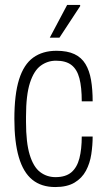

<svg xmlns="http://www.w3.org/2000/svg" viewBox="-20 -743 432 775"><path d="M203 12Q147 12 110.5 -17.5Q74 -47 56 -108.5Q38 -170 38 -263Q38 -362 57 -422.5Q76 -483 114 -510.5Q152 -538 208 -538Q252 -538 280.5 -524.5Q309 -511 325 -484.5Q341 -458 347.5 -420Q354 -382 354 -334H310Q310 -391 300.5 -427Q291 -463 268.5 -480.5Q246 -498 206 -498Q172 -498 144.5 -478Q117 -458 101 -409Q85 -360 85 -272V-251Q85 -167 100 -118Q115 -69 142 -48.5Q169 -28 204 -28Q245 -28 268 -47.5Q291 -67 300.5 -104Q310 -141 310 -192H354Q354 -157 348.5 -120.5Q343 -84 327 -54Q311 -24 281 -6Q251 12 203 12ZM181 -591 251 -723H303L304 -719L220 -591Z"/></svg>

Font: Archivo Condensed Thin
Style: Regular
Weight: 250
Width: 3
Designer: Hector Gatti
Foundry: Omnibus-Type
Version: Version 2.001